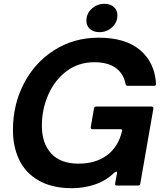

<svg xmlns="http://www.w3.org/2000/svg" viewBox="-20 -975 859 1009"><path d="M48 -292Q48 -425 105.5 -536Q163 -647 266 -712Q369 -777 498 -777Q639 -777 716 -712Q793 -647 800 -535Q800 -524 790 -524H651Q641 -524 640 -534Q629 -589 587.5 -618.5Q546 -648 475 -648Q393 -648 330.5 -601.5Q268 -555 234 -478Q200 -401 200 -314Q200 -222 249 -168.5Q298 -115 393 -115Q482 -115 541.5 -158.5Q601 -202 621 -285L622 -288Q622 -296 612 -296H466Q461 -296 458.5 -299Q456 -302 457 -307L474 -406Q476 -415 485 -415H777Q782 -415 784.5 -412Q787 -409 786 -404L717 -9Q716 0 706 0H594Q589 0 586.5 -3Q584 -6 585 -11L595 -65V-68Q595 -73 591 -73Q588 -73 580 -67Q535 -24 477.5 -5Q420 14 359 14Q254 14 184 -26Q114 -66 81 -135Q48 -204 48 -292ZM434 -866Q434 -904 462.5 -929.5Q491 -955 529 -955Q559 -955 578 -938.5Q597 -922 597 -894Q597 -857 569 -831.5Q541 -806 502 -806Q472 -806 453 -822.5Q434 -839 434 -866Z"/></svg>

Font: Open Sauce Two
Style: Bold Italic
Weight: 700
Italic angle: -10°
Designer: Alfredo Marco Pradil
Foundry: Creative Sauce Fz LLC
Version: Version 1.477